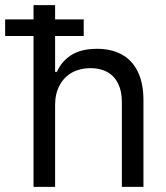

<svg xmlns="http://www.w3.org/2000/svg" viewBox="-63 -727 645 747"><path d="M151.4 0H67.4V-707H151.4V-447.3H158.2Q177.7 -490.2 215.8 -513.7Q253.9 -537.1 314.5 -537.1Q370.1 -537.1 410.6 -515.1Q451.2 -493.2 473.1 -448.2Q495.1 -403.3 495.1 -336.9V0H411.1V-331.1Q411.1 -372.1 396.5 -401.9Q381.8 -431.6 354.5 -446.8Q327.1 -461.9 289.1 -461.9Q249 -461.9 218.3 -445.3Q187.5 -428.7 169.4 -396Q151.4 -363.3 151.4 -318.4ZM-43 -651.4H262.7V-586.9H-43Z"/></svg>

Font: Pretendard Std Variable
Style: Regular
Weight: 400
Designer: Base glyphs from Inter by Rasmus Andersson; Hangeul glyphs from Noto Sans CJK(Source Han Sans) by Jang Soo-young and Kan
Foundry: Kil Hyung-jin
Version: Version 1.309;Glyphs 3.2 (3225)